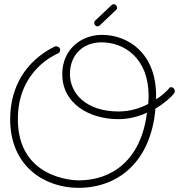

<svg xmlns="http://www.w3.org/2000/svg" viewBox="-20 -886 862 925"><path d="M732 -408C732 -413 732 -419 732 -425C732 -632 595 -718 471 -718C369 -718 280 -646 280 -529C280 -385 412 -312 550 -312C600 -312 646 -324 688 -343C660 -116 521 -17 359 -17C333 -17 66 -27 66 -312C66 -547 246 -622 258 -628C265 -631 270 -638 270 -645C270 -656 260 -663 251 -663C249 -663 244 -662 242 -661C104 -592 29 -467 29 -312C29 -79 201 19 358 19C550 19 707 -107 729 -363C770 -387 805 -417 820 -438C822 -441 822 -444 822 -447C822 -456 815 -466 804 -466C800 -466 798 -465 796 -462C786 -449 756 -421 732 -408ZM694 -385C652 -363 604 -349 551 -349C396 -349 317 -435 317 -529C317 -627 385 -682 469 -682C577 -682 696 -608 696 -423C696 -411 695 -397 694 -385ZM439 -787C435 -784 434 -780 434 -775C434 -767 441 -759 450 -759C454 -759 458 -761 461 -764L539 -838C543 -841 544 -845 544 -849C544 -858 536 -866 528 -866C524 -866 520 -864 517 -861L439 -787Z"/></svg>

Font: Sacramento
Style: Regular
Weight: 400
Designer: Astigmatic (AOETI)
Foundry: Astigmatic (AOETI)
Version: Version 1.000